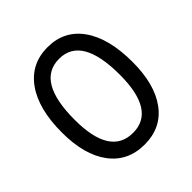

<svg xmlns="http://www.w3.org/2000/svg" viewBox="-181 -792 932 932"><g transform="rotate(-45 285.0 -326.0)"><path d="M42.5 -317.5Q42.5 -479.5 107.2 -569.8Q172 -660 286 -660Q400 -660 463.8 -569.8Q527.5 -479.5 527.5 -317.5Q527.5 -164 463.8 -78Q400 8 286 8Q171 8 106.8 -78Q42.5 -164 42.5 -317.5ZM440 -317.5Q440 -580.5 286 -580.5Q130 -580.5 130 -317.5Q130 -72 286 -72Q440 -72 440 -317.5Z"/></g></svg>

Font: Overused Grotesk
Style: Regular
Weight: 450
Version: Version 0.004